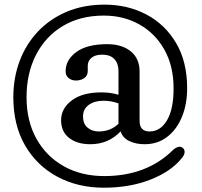

<svg xmlns="http://www.w3.org/2000/svg" viewBox="-20 -704 894 850"><path d="M642 -122Q690 -122 719.2 -171.2Q748.5 -220.5 748.5 -312.5Q748.5 -411.5 707.8 -484Q667 -556.5 597 -595.8Q527 -635 440 -635Q335.5 -635 258.8 -589.2Q182 -543.5 139.8 -461.8Q97.5 -380 97.5 -273.5Q97.5 -168.5 141.2 -90Q185 -11.5 262.5 32Q340 75.5 441.5 75.5Q630 75.5 747 -41Q757 -50 769.2 -53.5Q781.5 -57 790.5 -48Q799 -39.5 797 -27.5Q795 -15.5 784 -3Q736.5 56 645.2 91.5Q554 127 440 127Q325 127 234.2 78.5Q143.5 30 91.2 -59.8Q39 -149.5 39 -273.5Q39 -359.5 67 -434Q95 -508.5 148 -564.5Q201 -620.5 275.5 -652Q350 -683.5 443 -683.5Q545 -683.5 628 -639.8Q711 -596 759.8 -513.2Q808.5 -430.5 808.5 -313.5Q808.5 -242 785.2 -186Q762 -130 719.8 -97.8Q677.5 -65.5 620 -65.5Q582 -65.5 552.5 -79.5Q523 -93.5 514 -122.5Q460 -65.5 379.5 -65.5Q322 -65.5 286.2 -93.2Q250.5 -121 250.5 -171.5Q250.5 -224 297.8 -259.5Q345 -295 429 -295Q470 -295 504.5 -284.5V-390Q504.5 -423.5 486 -442.8Q467.5 -462 433 -462Q401 -462 384.8 -448Q368.5 -434 368.5 -413V-390Q368.5 -368.5 352.8 -358Q337 -347.5 316 -347.5Q297.5 -347.5 284 -358.2Q270.5 -369 270.5 -388.5Q270.5 -439 318 -473.8Q365.5 -508.5 455 -508.5Q519.5 -508.5 558.8 -476.8Q598 -445 598 -387V-169Q598 -122 642 -122ZM347.5 -188.5Q347.5 -156 367.5 -139Q387.5 -122 417 -122Q469 -122 504.5 -156V-246.5Q489.5 -251.5 473.5 -254.8Q457.5 -258 438 -258Q398 -258 372.8 -239.5Q347.5 -221 347.5 -188.5Z"/></svg>

Font: Fraunces 72pt SuperSoft
Style: Regular
Weight: 400
Version: Version 1.000;[b76b70a41]